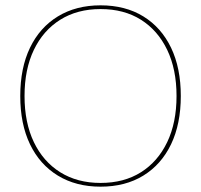

<svg xmlns="http://www.w3.org/2000/svg" viewBox="-20 -690 754 720"><path d="M357 -670Q450 -670 517.5 -628.5Q585 -587 621.5 -511Q658 -435 658 -330Q658 -225 621.5 -149Q585 -73 517.5 -31.5Q450 10 357 10Q265 10 197 -31.5Q129 -73 92.5 -149Q56 -225 56 -330Q56 -435 92.5 -511Q129 -587 197 -628.5Q265 -670 357 -670ZM357 -656Q270 -656 206 -616Q142 -576 107 -503Q72 -430 72 -330Q72 -230 107 -157Q142 -84 206 -44Q270 -4 357 -4Q445 -4 508.5 -44Q572 -84 607 -157Q642 -230 642 -330Q642 -430 607 -503Q572 -576 508.5 -616Q445 -656 357 -656Z"/></svg>

Font: Work Sans Thin
Style: Regular
Weight: 250
Designer: Wei Huang
Foundry: Wei Huang
Version: Version 2.012